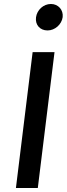

<svg xmlns="http://www.w3.org/2000/svg" viewBox="-20 -955 335 965"><path d="M161 -868C156 -830 181 -802 219 -802C256 -802 290 -832 295 -869C299 -905 273 -935 236 -935C198 -935 166 -905 161 -868ZM170 -10 254 -693H144L60 -10Z"/></svg>

Font: Bluebird
Style: LiObl
Weight: 300
Designer: Jasper
Foundry: Cannot Into Space Fonts
Version: Version 0.98